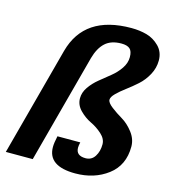

<svg xmlns="http://www.w3.org/2000/svg" viewBox="-130 -825 824 929"><g transform="rotate(15 281.5 -361.0)"><path d="M582 -618.2Q582 -581.1 563.5 -546.9Q544.9 -512.7 518.1 -488.8Q491.2 -464.8 464.4 -444.8Q437.5 -424.8 418.9 -406.2Q400.4 -387.7 400.4 -374Q400.4 -359.4 425.8 -339.8Q451.2 -320.3 481 -302.7Q510.7 -285.2 536.1 -252.4Q561.5 -219.7 561.5 -181.6Q561.5 -87.9 494.1 -37.1Q426.8 13.7 332 13.7Q195.3 13.7 195.3 -82Q195.3 -102.5 203.1 -137.7H317.4Q313.5 -120.1 313.5 -110.4Q313.5 -70.3 361.3 -70.3Q391.6 -70.3 407.7 -95.7Q423.8 -121.1 423.8 -156.2Q423.8 -183.6 398.4 -206.5Q373 -229.5 342.3 -244.1Q311.5 -258.8 286.1 -284.7Q260.7 -310.5 260.7 -343.8Q260.7 -373 279.3 -399.9Q297.9 -426.8 324.7 -448.7Q351.6 -470.7 378.4 -492.2Q405.3 -513.7 423.8 -541Q442.4 -568.4 442.4 -597.7Q442.4 -627.9 428.7 -639.6Q415 -651.4 386.7 -651.4Q335 -651.4 305.7 -624.5Q276.4 -597.7 261.7 -544.9L116.2 0H-18.6L127 -544.9Q178.7 -736.3 414.1 -736.3Q455.1 -736.3 490.7 -726.6Q526.4 -716.8 554.2 -689Q582 -661.1 582 -618.2Z"/></g></svg>

Font: FreeUniversal
Style: BoldItalic
Weight: 700
Italic angle: -11°
Version: Version 1.001 March 22, 2017